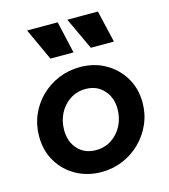

<svg xmlns="http://www.w3.org/2000/svg" viewBox="-120 -911 897 1019"><g transform="rotate(-15 328.0 -402.0)"><path d="M313 12Q236 12 174 -22.5Q112 -57 76 -117.5Q40 -178 40 -256Q40 -319 63.5 -373.5Q87 -428 129 -469Q171 -510 226 -533Q281 -556 344 -556Q421 -556 482.5 -521.5Q544 -487 580.5 -426.5Q617 -366 617 -288Q617 -226 593 -171.5Q569 -117 527 -75.5Q485 -34 430 -11Q375 12 313 12ZM314 -108Q362 -108 399.5 -132.5Q437 -157 458.5 -198.5Q480 -240 480 -290Q480 -353 442 -394.5Q404 -436 343 -436Q295 -436 257 -411Q219 -386 198 -345Q177 -304 177 -254Q177 -190 214.5 -149Q252 -108 314 -108ZM205 -640 124 -816H292L332 -640ZM427 -640 345 -816H513L554 -640Z"/></g></svg>

Font: Plus Jakarta Sans
Style: Bold Italic
Weight: 700
Italic angle: -8°
Designer: Gumpita Rahayu
Foundry: Tokotype
Version: Version 2.071; ttfautohint (v1.8.4.7-5d5b);gftools[0.9.29]